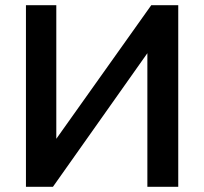

<svg xmlns="http://www.w3.org/2000/svg" viewBox="-20 -723 787 740"><path d="M563 -703H667V-3H548V-518L184 -3H80V-703H197V-188Z"/></svg>

Font: Kanit Cyrillic
Style: Regular
Weight: 400
Designer: Katatrad Team, Sasha Pavljenko
Foundry: CadsonDemak, Pavljenko + Design
Version: Version 1.002;Fontself Maker 3.5.7